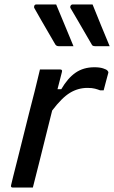

<svg xmlns="http://www.w3.org/2000/svg" viewBox="-20 -845 514 865"><path d="M233 -825Q253 -778 272.5 -730Q292 -682 311 -637H244Q234 -637 229 -645Q210 -678 195 -703.5Q180 -729 166 -753.5Q152 -778 135 -808Q132 -813 134.5 -819Q137 -825 144 -825ZM397 -825Q416 -778 435.5 -730Q455 -682 474 -637H408Q396 -637 393 -645Q374 -678 359 -703.5Q344 -729 330 -753.5Q316 -778 298 -808Q295 -813 298 -819Q301 -825 308 -825ZM128 0H38Q27 0 30 -11Q31 -17 39 -48.5Q47 -80 59 -127.5Q71 -175 84.5 -229.5Q98 -284 111.5 -337.5Q125 -391 136 -433Q144 -465 150 -490.5Q156 -516 160 -532H251Q262 -532 259 -521Q256 -507 250.5 -487.5Q245 -468 239 -443H256Q285 -493 320.5 -517.5Q356 -542 405 -542Q429 -542 444.5 -537Q460 -532 464 -527Q469 -522 468 -517Q462 -496 457.5 -478Q453 -460 447 -438H431Q421 -442 408 -445.5Q395 -449 374 -449Q332 -449 295.5 -427Q259 -405 215 -347Q201 -292 186 -231Q171 -170 156 -110.5Q141 -51 128 0Z"/></svg>

Font: Recursive Sn Lnr St
Style: Italic
Weight: 400
Italic angle: -15°
Version: Version 1.079;hotconv 1.0.112;makeotfexe 2.5.65598; ttfautoh